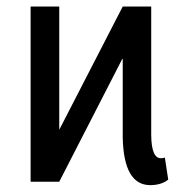

<svg xmlns="http://www.w3.org/2000/svg" viewBox="-20 -548 561 579"><path d="M72.3 -528.3V0H158.7L350.1 -373V-133.3C352.1 -37.6 379.7 10.3 433.1 10.3C455.2 10.3 473.3 4.7 487.3 -6.3L477.1 -73.2C474.8 -71.6 470.9 -70.8 465.3 -70.8C446.1 -70.8 436.4 -94.2 436 -141.1V-528.3H350.1L158.7 -156.7V-528.3Z"/></svg>

Font: Roboto Condensed
Style: Regular
Weight: 400
Designer: Google
Version: Version 2.134; 2016